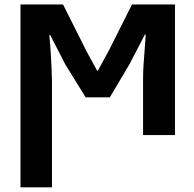

<svg xmlns="http://www.w3.org/2000/svg" viewBox="-20 -595 854 846"><path d="M70.3 230.5V-575.2H257.8L361.3 -369.1Q370.1 -351.6 386.7 -322.3Q403.3 -293 408.2 -283.2H411.1Q418.9 -297.9 435.1 -327.6Q451.2 -357.4 458 -369.1L561.5 -575.2H751V0H610.4V-245.1Q610.4 -274.4 612.3 -307.1Q614.3 -339.8 617.7 -379.9Q621.1 -419.9 622.1 -442.4H618.2L550.8 -312.5L463.9 -166H357.4L267.6 -311.5L201.2 -440.4H197.3Q206.1 -351.6 209 -239.3V230.5Z"/></svg>

Font: Gothic A1 ExtraBold
Style: Regular
Weight: 800
Designer: HanYang I&C Co.,Ltd.
Foundry: HanYang I&C Co.,Ltd.
Version: Version 2.50